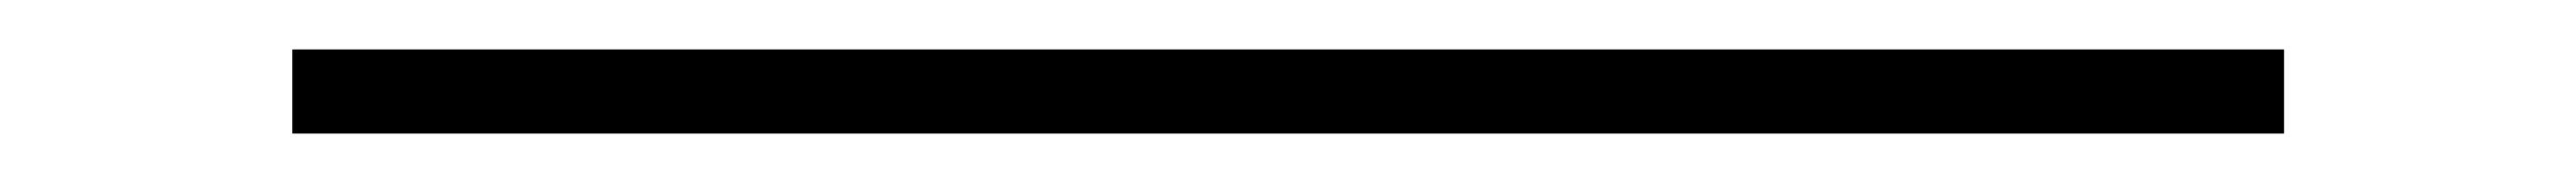

<svg xmlns="http://www.w3.org/2000/svg" viewBox="-20 -397 1040 74"><path d="M98 -343V-377H902V-343Z"/></svg>

Font: M PLUS 2 Thin ExtraLight
Style: Regular
Weight: 250
Version: Version 1.001